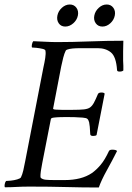

<svg xmlns="http://www.w3.org/2000/svg" viewBox="-27 -829 588 853"><path d="M228 -760Q232 -780 248 -794.5Q264 -809 283 -809Q302 -809 312.5 -794.5Q323 -780 319 -760Q315 -740 298.5 -725.5Q282 -711 263 -711Q244 -711 234 -725.5Q224 -740 228 -760ZM392 -760Q396 -780 412 -794.5Q428 -809 447 -809Q466 -809 476.5 -794.5Q487 -780 483 -760Q479 -740 463 -725.5Q447 -711 428 -711Q409 -711 398.5 -725.5Q388 -740 392 -760ZM228 -642Q292 -642 369.5 -645Q447 -648 521 -648Q520 -623 520 -601.5Q520 -580 520 -559Q521 -548 521 -537.5Q521 -527 521 -516Q516 -511 504 -511Q493 -511 493 -518Q489 -577 466 -596Q443 -615 407 -615H329Q324 -615 309.5 -614.5Q295 -614 281.5 -611.5Q268 -609 265 -604Q259 -592 254 -573Q249 -554 245 -534L209 -347Q208 -343 220 -342Q232 -341 247 -341H295Q328 -341 346 -343Q364 -345 373.5 -352Q383 -359 390.5 -373Q398 -387 408 -411Q411 -418 424 -418Q435 -418 438 -413L402 -229Q398 -225 387 -225Q375 -225 374 -232Q372 -274 369 -285.5Q366 -297 361 -301Q357 -305 340.5 -306.5Q324 -308 304 -308.5Q284 -309 267 -309Q255 -309 239 -308.5Q223 -308 211.5 -306.5Q200 -305 199 -300L161 -106Q160 -99 157 -83.5Q154 -68 153 -55Q152 -42 154 -39Q162 -32 175.5 -30.5Q189 -29 217 -29H260Q335 -29 381 -60Q401 -74 420 -96.5Q439 -119 457 -158Q460 -164 472 -164Q489 -164 493 -158Q473 -118 448 -73Q423 -28 412 4Q338 4 266.5 2Q195 0 104 0Q72 0 46.5 1.5Q21 3 -5 3Q-8 -1 -6 -11Q-4 -21 0 -25Q6 -25 21 -26.5Q36 -28 49.5 -32Q63 -36 66 -41Q72 -53 76.5 -72Q81 -91 85 -113L166 -530Q171 -552 174 -571.5Q177 -591 175 -603Q175 -609 162 -612Q149 -615 135 -616.5Q121 -618 115 -618Q113 -622 115 -632Q117 -642 121 -646Q149 -645 175.5 -643.5Q202 -642 228 -642Z"/></svg>

Font: Amiri
Style: Italic
Weight: 400
Italic angle: 10°
Designer: Khaled Hosny
Version: Version 0.113